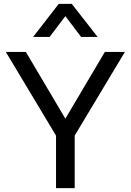

<svg xmlns="http://www.w3.org/2000/svg" viewBox="-20 -967 672 987"><path d="M268 -270 10 -700H113L316 -357L519 -700H622L364 -270V0H268ZM282 -947H349L482 -777H397L316 -884L235 -777H150Z"/></svg>

Font: Bai Jamjuree Medium
Style: Regular
Weight: 500
Version: Version 1.000; ttfautohint (v1.6)